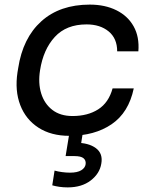

<svg xmlns="http://www.w3.org/2000/svg" viewBox="-20 -572 646 834"><path d="M281 18Q202 18 147 -17.5Q92 -53 68 -115.5Q44 -178 56 -258L59 -276Q79 -407 159.5 -479.5Q240 -552 370 -552Q436 -552 485.5 -527.5Q535 -503 560.5 -457.5Q586 -412 581 -349H489Q489 -405 452 -435.5Q415 -466 356 -466Q268 -466 218 -411.5Q168 -357 154 -267Q145 -211 159 -166Q173 -121 207.5 -94.5Q242 -68 295 -68Q361 -68 406.5 -97Q452 -126 469 -188H561Q539 -83 465 -32.5Q391 18 281 18ZM274 242Q255 242 238 239.5Q221 237 207 233L217 169Q231 173 249 175.5Q267 178 284 178Q316 178 333 167.5Q350 157 352 141Q354 125 343 115.5Q332 106 303 106H265L284 -10H342L327 85L292 48H308Q365 48 396.5 71.5Q428 95 420 139Q413 182 374 212Q335 242 274 242Z"/></svg>

Font: Sora Variable Italic
Style: Regular
Weight: 400
Designer: Jonathan Barnbrook, Julián Moncada
Foundry: Barnbrook Fonts
Version: Version 2.000